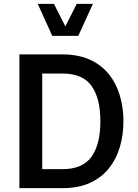

<svg xmlns="http://www.w3.org/2000/svg" viewBox="-20 -981 717 1001"><path d="M176.8 -960.9H261.2L320.8 -843.3L379.9 -960.9H464.4L388.2 -793.9H252.4ZM623.5 -348.6Q623.5 -277.8 605 -214.8Q586.4 -151.9 547.9 -103.5Q509.3 -55.2 449 -27.6Q388.7 0 305.2 0H81.1V-697.3H305.2Q388.7 -697.3 449 -669.7Q509.3 -642.1 547.9 -593.8Q586.4 -545.4 605 -482.4Q623.5 -419.4 623.5 -348.6ZM503.4 -348.6Q503.4 -468.3 457.3 -533Q411.1 -597.7 305.2 -597.7H200.2V-99.1H305.2Q411.1 -99.1 457.3 -164.1Q503.4 -229 503.4 -348.6Z"/></svg>

Font: Estedad-FD SemiBold
Style: Regular
Weight: 600
Designer: Amin Abedi
Version: Version 7.3